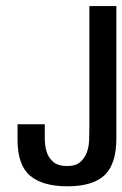

<svg xmlns="http://www.w3.org/2000/svg" viewBox="-20 -620 412 647"><path d="M372.1 -153.3Q372.1 -67.4 332.5 -29.8Q293 7.8 207 7.8Q124 7.8 81.5 -27.8Q39.1 -63.5 39.1 -149.4V-201.2H130.9Q130.9 -178.7 130.9 -153.8Q130.9 -128.9 137.2 -108.4Q143.6 -87.9 159.7 -74.2Q175.8 -60.5 207 -60.5Q234.4 -60.5 249.5 -73.2Q264.6 -85.9 272 -105Q279.3 -124 280.3 -147Q281.2 -169.9 281.2 -190.4V-599.6H372.1Z"/></svg>

Font: RIT TN Joy
Style: Bold
Weight: 700
Designer: Hussain K H
Foundry: Rachana Institute of Typography
Version: 1.6.2